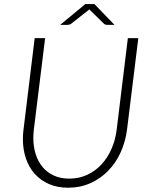

<svg xmlns="http://www.w3.org/2000/svg" viewBox="-20 -890 714 919"><path d="M311.5 -35Q358 -35 397 -53Q436 -71 465.2 -102.5Q494.5 -134 513.5 -177Q532.5 -220 538.5 -269.5L592 -707.5H642L588 -269.5Q580.5 -211 557.2 -160.2Q534 -109.5 497.2 -72Q460.5 -34.5 412 -13Q363.5 8.5 306 8.5Q254.5 8.5 214.2 -9.2Q174 -27 146.2 -58Q118.5 -89 104 -131.8Q89.5 -174.5 89.5 -225Q89.5 -247 92.5 -269.5L146 -707.5H196L142 -270Q141 -260 140.2 -250Q139.5 -240 139.5 -230Q139.5 -188 150.8 -152.2Q162 -116.5 183.8 -90.5Q205.5 -64.5 237.5 -49.8Q269.5 -35 311.5 -35ZM528 -771H492.5Q489 -771 484.8 -772.2Q480.5 -773.5 478 -776L411 -841.5L409 -843.5Q408 -844.5 407.5 -845.5Q406 -843 403.5 -841.5L320 -776Q316.5 -773.5 312 -772.2Q307.5 -771 303.5 -771H268L388.5 -870.5H432Z"/></svg>

Font: Lato TR Light
Style: Italic
Weight: 300
Italic angle: -12°
Designer: Lukasz Dziedzic
Foundry: Lukasz Dziedzic
Version: Version 1.104 2013